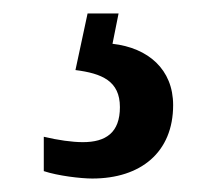

<svg xmlns="http://www.w3.org/2000/svg" viewBox="-20 -29 327 285"><path d="M117 236C189 236 237 197 237 127C237 74 200 42 147 36L156 -9H110L92 75C131 80 158 91 158 130C158 168 137 182 103 182C87 182 66 179 45 174V225C66 232 100 236 117 236Z"/></svg>

Font: Noto Serif Tamil Condensed SemiBold
Style: Regular
Weight: 600
Width: 3
Designer: Indian Type Foundry, Tom Grace, and the Monotype Design Team
Foundry: Monotype Imaging Inc.
Version: Version 2.004